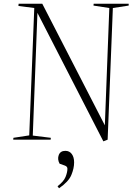

<svg xmlns="http://www.w3.org/2000/svg" viewBox="-20 -750 724 1031"><path d="M543 -77 567 -707 482 -720 483 -730H671V-720L586 -707L558 0L535 9L181 -681L156 -22L253 -10L252 0H51L52 -10L137 -23L164 -707L79 -718L80 -730H207ZM297 261 289 250Q322 225 332 200Q342 175 342 156Q342 144 328 139L300 129Q287 105 295.5 82.5Q304 60 331 60Q353 60 365.5 77Q378 94 378 122Q378 154 363 190Q348 226 297 261Z"/></svg>

Font: Literata 72pt ExtraLight
Style: Italic
Weight: 200
Italic angle: -2°
Designer: Latin by Veronika Burian and Jose Scaglione. Greek by Irene Vlachou. Cyrillic by Vera Evstafieva
Foundry: TypeTogether
Version: Version 3.002